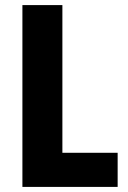

<svg xmlns="http://www.w3.org/2000/svg" viewBox="-20 -734 502 754"><path d="M68 0H442V-134H225V-714H68Z"/></svg>

Font: Noto Sans Georgian Condensed ExtraBold
Style: Regular
Weight: 800
Width: 3
Designer: Monotype Design Team, Akaki Razmadze
Foundry: Google LLC
Version: Version 2.005